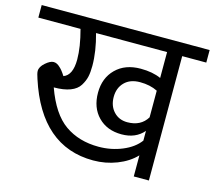

<svg xmlns="http://www.w3.org/2000/svg" viewBox="-119 -810 1042 932"><g transform="rotate(15 402.0 -344.0)"><path d="M824 -688V-625H703V0H627V-106Q591 -68 534.5 -46Q478 -24 416 -24Q154 -24 53 -336Q44 -362 44 -374Q44 -395 67.5 -415.5Q91 -436 108 -436Q125 -436 141 -420Q154 -409 171 -382Q215 -398 215 -477Q215 -540 192 -625H-20V-688ZM627 -495V-625H270Q294 -539 294 -466Q294 -434 289 -411.5Q284 -389 269.5 -365.5Q255 -342 222.5 -329.5Q190 -317 140 -317Q184 -194 254.5 -144.5Q325 -95 424 -95Q487 -95 542.5 -118Q598 -141 627 -180V-229Q587 -182 516 -182Q443 -182 398.5 -227.5Q354 -273 354 -348Q354 -422 400.5 -468Q447 -514 525 -514Q585 -514 627 -495ZM627 -297V-431Q589 -450 539 -450Q489 -450 461 -421.5Q433 -393 433 -348Q433 -303 459.5 -274.5Q486 -246 528 -246Q596 -246 627 -297Z"/></g></svg>

Font: FiraGO Book
Style: Regular
Weight: 350
Designer: bBox Type
Foundry: bBox Type GmbH
Version: Version 1.001;PS 001.001;hotconv 1.0.88;makeotf.lib2.5.64775